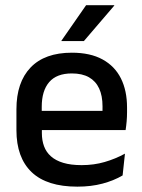

<svg xmlns="http://www.w3.org/2000/svg" viewBox="-20 -704 546 736"><path d="M276.5 11.5Q159.5 11.5 101.2 -44.2Q43 -100 43 -205V-285Q43 -388.5 97.2 -445.2Q151.5 -502 255.5 -502Q326 -502 373 -476.2Q420 -450.5 443.5 -403.5Q467 -356.5 467 -292V-273.5Q467 -256.5 465.5 -239Q464 -221.5 461.5 -205.5H371.5Q372.5 -231.5 372.8 -254.5Q373 -277.5 373 -296.5Q373 -337 360 -365Q347 -393 321 -407.8Q295 -422.5 255.5 -422.5Q197 -422.5 168.5 -389.2Q140 -356 140 -294.5V-248.5L140.5 -237V-193.5Q140.5 -166 148.8 -143.5Q157 -121 175.2 -104.8Q193.5 -88.5 222.5 -79.8Q251.5 -71 293 -71Q340 -71 381.2 -83Q422.5 -95 459 -115L450 -31.5Q417 -12 373.2 -0.2Q329.5 11.5 276.5 11.5ZM441.5 -205.5H95V-279H441.5ZM215.5 -548 310 -684H418V-682.5L301.5 -546.5H215.5Z"/></svg>

Font: Anek Devanagari Medium
Style: Regular
Weight: 500
Designer: Kailash Malviya (Devanagari) & Yesha Goshar (Latin)
Foundry: Ek Type
Version: Version 1.003